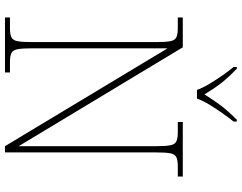

<svg xmlns="http://www.w3.org/2000/svg" viewBox="-120 -851 971 771"><g transform="rotate(90 365.5 -465.5)"><path d="M50 0V-20H93Q118 -20 130 -26Q142 -32 145.5 -51Q149 -70 149 -108V-606Q149 -645 145.5 -663.5Q142 -682 130 -688Q118 -694 93 -694H50V-714H170L567 -55V-606Q567 -645 563.5 -663.5Q560 -682 548 -688Q536 -694 511 -694H470V-714H689V-694H648Q623 -694 611 -688Q599 -682 595.5 -663.5Q592 -645 592 -606V0H567L174 -653V-108Q174 -70 177.5 -51Q181 -32 193 -26Q205 -20 230 -20H271V0ZM341 -771Q333 -794 317 -820.5Q301 -847 283 -873Q265 -899 249 -918V-931H256Q294 -894 315.5 -866Q337 -838 359 -801Q382 -838 403 -866Q424 -894 461 -931H468V-918Q453 -899 434.5 -873Q416 -847 400 -820.5Q384 -794 376 -771Z"/></g></svg>

Font: Noto Serif Devanagari Thin
Style: Regular
Weight: 100
Designer: Universal Thirst, Indian Type Foundry and the Monotype Design Team
Foundry: Monotype Imaging Inc.
Version: Version 2.004; ttfautohint (v1.8.4.7-5d5b)